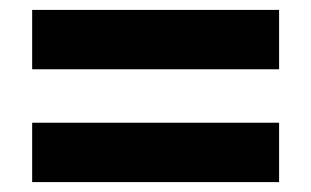

<svg xmlns="http://www.w3.org/2000/svg" viewBox="-20 -534 629 388"><path d="M544 -166H45V-286H544ZM544 -394H45V-514H544Z"/></svg>

Font: Hind Jalandhar
Style: Bold
Weight: 700
Designer: Namrata Goyal
Foundry: Indian Type Foundry
Version: Version 0.702;PS 1.0;hotconv 1.0.81;makeotf.lib2.5.63406